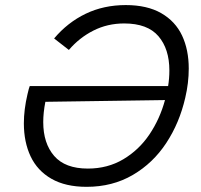

<svg xmlns="http://www.w3.org/2000/svg" viewBox="-20 -720 785 750"><path d="M73.2 -238.3Q73.2 -291.5 87.4 -352.1L89.8 -361.8Q92.3 -373.5 96.2 -383.8H636.7Q641.6 -413.6 641.6 -444.8Q641.6 -528.8 598.9 -578.6Q556.2 -628.4 465.3 -628.4Q399.9 -628.4 345 -600.6Q290 -572.8 249 -524.9L191.4 -569.8Q244.1 -632.3 314.7 -666.3Q385.3 -700.2 471.2 -700.2Q554.7 -700.2 609.9 -668.5Q665 -636.7 691.2 -581.1Q717.3 -525.4 717.3 -452.1Q717.3 -396 703.6 -337.9Q681.2 -240.2 629.6 -161.6Q578.1 -83 498.8 -36.6Q419.4 9.8 318.4 9.8Q235.8 9.8 180.9 -21.7Q126 -53.2 99.6 -109.1Q73.2 -165 73.2 -238.3ZM624.5 -329.1 157.2 -322.3Q148.9 -279.8 148.9 -243.2Q148.9 -160.2 191.7 -110.8Q234.4 -61.5 323.2 -61.5Q400.4 -61.5 461.7 -97.9Q522.9 -134.3 563.7 -194.8Q604.5 -255.4 624.5 -329.1Z"/></svg>

Font: Acari Sans
Style: Italic
Weight: 400
Italic angle: -13°
Designer: Alfredo Marco Pradil and Stefan Peev
Foundry: Hanken Design Co.
Version: Version 1.045;January 11, 2019;FontCreator 11.5.0.2425 64-bi